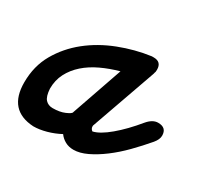

<svg xmlns="http://www.w3.org/2000/svg" viewBox="-149 -526 738 703"><g transform="rotate(30 219.5 -174.0)"><path d="M407 -170Q428 -195 451 -195Q487 -195 487 -161Q487 -145 472 -127Q444 -94 413 -62.5Q382 -31 350 -7Q318 17 287.5 31.5Q257 46 231 46Q211 46 195.5 37.5Q180 29 170 15Q144 29 115 37Q86 45 61 45Q-48 39 -48 -78Q-48 -147 -17 -201Q14 -255 64 -295Q114 -335 178.5 -360Q243 -385 309 -394H317Q350 -394 350 -361Q350 -356 349.5 -352.5Q349 -349 346 -343L348 -346Q324 -277 299 -207.5Q274 -138 250 -69Q249 -67 249 -64Q249 -57 252 -53Q255 -49 258 -47Q286 -53 326 -86.5Q366 -120 407 -170ZM162 -73 237 -289Q197 -278 162 -261.5Q127 -245 101 -222Q75 -199 60 -170Q45 -141 45 -105Q47 -73 58.5 -60.5Q70 -48 89 -48Q119 -48 139.5 -57Q160 -66 162 -72Z"/></g></svg>

Font: Discipuli Britannica Bold
Style: Regular
Weight: 700
Designer: Peter Wiegel
Foundry: Peter Wiegel
Version: Version 0.001 2009